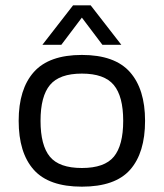

<svg xmlns="http://www.w3.org/2000/svg" viewBox="-20 -690 614 720"><path d="M139 -522 254 -670H320L435 -522H364L287 -624L210 -522ZM287 10Q163 10 106.5 -53.5Q50 -117 50 -237Q50 -356 107 -420Q164 -484 287 -484Q410 -484 467 -420Q524 -356 524 -237Q524 -117 468 -53.5Q412 10 287 10ZM287 -60Q372 -60 407 -102.5Q442 -145 442 -237Q442 -329 406.5 -371.5Q371 -414 287 -414Q203 -414 167.5 -371.5Q132 -329 132 -237Q132 -145 167 -102.5Q202 -60 287 -60Z"/></svg>

Font: Kanit Light
Style: Regular
Weight: 300
Designer: Katatrad Team
Foundry: CadsonDemak
Version: Version 2.000; ttfautohint (v1.8.3)